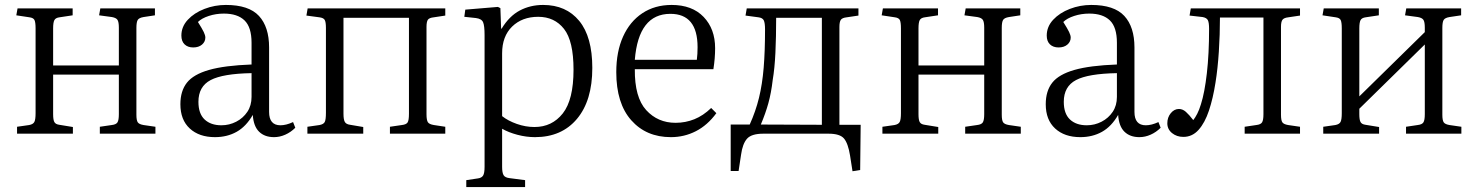

<svg xmlns="http://www.w3.org/2000/svg" viewBox="-20 -541 5979 777"><path d="M49 0V-28L98 -35Q114 -38 119 -47.5Q124 -57 124 -83V-426Q124 -451 119.5 -460Q115 -469 99 -471L46 -479L51 -507H274V-479L221 -471Q205 -469 200 -459.5Q195 -450 195 -426V-276H461V-429Q461 -452 455.5 -460.5Q450 -469 433 -472L381 -479L386 -507H607V-479L561 -472Q543 -469 537.5 -460.5Q532 -452 532 -428V-77Q532 -54 537.5 -46Q543 -38 561 -35L609 -28V0H384V-28L432 -35Q450 -37 455.5 -46Q461 -55 461 -79V-239H195V-79Q195 -56 200 -47Q205 -38 220 -36L275 -27V0Z M850 14Q786 14 748 -21Q710 -56 710 -119Q710 -173 736.5 -206.5Q763 -240 826 -258Q889 -276 998 -280V-368Q998 -431 969.5 -458.5Q941 -486 886 -486Q854 -486 825 -476.5Q796 -467 781 -452Q798 -425 804.5 -411.5Q811 -398 811 -389Q811 -372 797.5 -360.5Q784 -349 762 -349Q740 -349 727 -361.5Q714 -374 714 -397Q714 -433 740 -461Q766 -489 807.5 -505Q849 -521 894 -521Q987 -521 1028 -476.5Q1069 -432 1069 -349V-88Q1069 -34 1115 -34Q1138 -34 1166 -47L1175 -24Q1157 -6 1134.5 4Q1112 14 1089 14Q1051 14 1028.5 -8Q1006 -30 1003 -76Q976 -29 937.5 -7.5Q899 14 850 14ZM876 -34Q908 -34 936 -48.5Q964 -63 981 -88.5Q998 -114 998 -149V-245Q882 -243 832.5 -217Q783 -191 783 -129Q783 -81 808 -57.5Q833 -34 876 -34Z M1224 0V-28L1273 -35Q1289 -38 1294 -47Q1299 -56 1299 -85V-428Q1299 -452 1294 -460.5Q1289 -469 1272 -471L1220 -478L1225 -507H1782V-478L1736 -471Q1717 -469 1711.5 -461Q1706 -453 1706 -432V-79Q1706 -55 1711.5 -46.5Q1717 -38 1736 -35L1782 -28V0H1558V-28L1606 -35Q1624 -37 1629.5 -45.5Q1635 -54 1635 -81V-469H1370V-81Q1370 -57 1375.5 -47.5Q1381 -38 1397 -36L1450 -27V0Z M1867 216V188L1914 181Q1929 179 1935 169.5Q1941 160 1941 134V-399Q1941 -437 1935 -451Q1929 -465 1906 -468L1859 -473L1863 -502L1995 -513L2005 -508L2008 -425H2010Q2041 -476 2083.5 -498.5Q2126 -521 2178 -521Q2271 -521 2324 -456.5Q2377 -392 2377 -266Q2377 -134 2315 -60Q2253 14 2145 14Q2110 14 2074 4.5Q2038 -5 2012 -20V134Q2012 158 2018 168Q2024 178 2043 180L2105 188V216ZM2143 -27Q2214 -27 2257.5 -82Q2301 -137 2301 -259Q2301 -375 2262.5 -424Q2224 -473 2158 -473Q2093 -473 2052.5 -433.5Q2012 -394 2012 -325V-71Q2036 -52 2071.5 -39.5Q2107 -27 2143 -27Z M2695 14Q2595 14 2534.5 -54.5Q2474 -123 2474 -249Q2474 -332 2501.5 -393Q2529 -454 2579.5 -487.5Q2630 -521 2698 -521Q2781 -521 2827.5 -472.5Q2874 -424 2874 -346Q2874 -305 2867 -261H2549Q2548 -147 2595 -95.5Q2642 -44 2714 -44Q2754 -44 2790 -58.5Q2826 -73 2858 -104L2879 -83Q2843 -34 2796 -10Q2749 14 2695 14ZM2549 -299H2800Q2803 -322 2803 -350Q2803 -485 2693 -485Q2564 -485 2549 -299Z M3430 152 3420 88Q3412 39 3395.5 19.5Q3379 0 3333 0H3069Q3021 0 3003 20.5Q2985 41 2979 85L2969 151H2937V-37H3014Q3038 -90 3051.5 -145Q3065 -200 3070.5 -267Q3076 -334 3076 -422Q3076 -448 3071 -458.5Q3066 -469 3049 -471L2997 -478L3002 -507H3454V-478L3407 -471Q3388 -469 3382.5 -460.5Q3377 -452 3377 -432V-36H3463L3461 147ZM3059 -37 3306 -36V-469H3121Q3121 -392 3118 -328Q3115 -264 3107 -217Q3101 -165 3089.5 -123.5Q3078 -82 3059 -37Z M3551 0V-28L3600 -35Q3616 -38 3621 -47.5Q3626 -57 3626 -83V-426Q3626 -451 3621.5 -460Q3617 -469 3601 -471L3548 -479L3553 -507H3776V-479L3723 -471Q3707 -469 3702 -459.5Q3697 -450 3697 -426V-276H3963V-429Q3963 -452 3957.5 -460.5Q3952 -469 3935 -472L3883 -479L3888 -507H4109V-479L4063 -472Q4045 -469 4039.5 -460.5Q4034 -452 4034 -428V-77Q4034 -54 4039.5 -46Q4045 -38 4063 -35L4111 -28V0H3886V-28L3934 -35Q3952 -37 3957.5 -46Q3963 -55 3963 -79V-239H3697V-79Q3697 -56 3702 -47Q3707 -38 3722 -36L3777 -27V0Z M4352 14Q4288 14 4250 -21Q4212 -56 4212 -119Q4212 -173 4238.5 -206.5Q4265 -240 4328 -258Q4391 -276 4500 -280V-368Q4500 -431 4471.5 -458.5Q4443 -486 4388 -486Q4356 -486 4327 -476.5Q4298 -467 4283 -452Q4300 -425 4306.5 -411.5Q4313 -398 4313 -389Q4313 -372 4299.5 -360.5Q4286 -349 4264 -349Q4242 -349 4229 -361.5Q4216 -374 4216 -397Q4216 -433 4242 -461Q4268 -489 4309.5 -505Q4351 -521 4396 -521Q4489 -521 4530 -476.5Q4571 -432 4571 -349V-88Q4571 -34 4617 -34Q4640 -34 4668 -47L4677 -24Q4659 -6 4636.5 4Q4614 14 4591 14Q4553 14 4530.5 -8Q4508 -30 4505 -76Q4478 -29 4439.5 -7.5Q4401 14 4352 14ZM4378 -34Q4410 -34 4438 -48.5Q4466 -63 4483 -88.5Q4500 -114 4500 -149V-245Q4384 -243 4334.5 -217Q4285 -191 4285 -129Q4285 -81 4310 -57.5Q4335 -34 4378 -34Z M4769 13Q4742 13 4723 -2.5Q4704 -18 4704 -42Q4704 -66 4718 -83Q4732 -100 4751 -100Q4766 -100 4779 -88.5Q4792 -77 4809 -55Q4817 -65 4825 -80.5Q4833 -96 4840 -119Q4855 -166 4864 -244.5Q4873 -323 4873 -424Q4873 -450 4868 -459.5Q4863 -469 4847 -472L4794 -478L4799 -507H5241V-478L5194 -471Q5176 -469 5170 -461Q5164 -453 5164 -432V-77Q5164 -54 5169.5 -46Q5175 -38 5193 -35L5241 -28V0H5017V-28L5064 -35Q5082 -37 5087.5 -46Q5093 -55 5093 -79V-470H4917Q4917 -401 4912.5 -332Q4908 -263 4899 -207Q4889 -143 4872.5 -93.5Q4856 -44 4830.5 -15.5Q4805 13 4769 13Z M5335 0V-28L5384 -35Q5400 -38 5405 -47.5Q5410 -57 5410 -83V-426Q5410 -451 5405.5 -460Q5401 -469 5385 -471L5332 -479L5337 -507H5560V-479L5507 -471Q5491 -469 5486 -459.5Q5481 -450 5481 -426V-151L5746 -411V-429Q5746 -452 5740.5 -460.5Q5735 -469 5718 -472L5666 -479L5671 -507H5893V-479L5846 -472Q5828 -469 5822.5 -460.5Q5817 -452 5817 -428V-77Q5817 -54 5822.5 -46Q5828 -38 5846 -35L5894 -28V0H5670V-28L5717 -35Q5735 -37 5740.5 -46Q5746 -55 5746 -79V-361L5481 -101V-79Q5481 -56 5486 -47Q5491 -38 5506 -36L5561 -27V0Z"/></svg>

Font: Literata 36pt Light
Style: Regular
Weight: 300
Designer: Latin by Veronika Burian and Jose Scaglione. Greek by Irene Vlachou. Cyrillic by Vera Evstafieva.
Foundry: TypeTogether
Version: Version 3.002